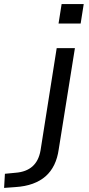

<svg xmlns="http://www.w3.org/2000/svg" viewBox="-148 -725 433 938"><path d="M138 -610 153 -705H261L246 -610ZM-128 193 -124 124 -72 119Q-20 115 10.5 88Q41 61 50 10L129 -490H218L139 4Q133 47 117 80Q101 113 75 136Q49 159 12 172.5Q-25 186 -73 189Z"/></svg>

Font: Nunito Sans 10pt SemiExpanded
Style: Italic
Weight: 400
Width: 6
Italic angle: -9°
Designer: Vernon Adams
Foundry: Vernon Adams
Version: Version 3.101;gftools[0.9.27]